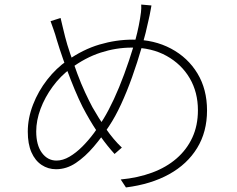

<svg xmlns="http://www.w3.org/2000/svg" viewBox="-20 -790 1040 843"><path d="M645 -766Q643 -755 641 -744Q639 -733 637 -723Q635 -713 633 -705Q621 -647 602 -581.5Q583 -516 560 -451.5Q537 -387 511.5 -332Q486 -277 460 -238Q429 -190 391.5 -146Q354 -102 313 -74.5Q272 -47 226 -47Q191 -47 162.5 -66Q134 -85 118 -121.5Q102 -158 102 -212Q102 -271 125 -330.5Q148 -390 187.5 -440.5Q227 -491 275 -524Q344 -573 417 -594.5Q490 -616 563 -616Q657 -616 731 -576.5Q805 -537 847 -467.5Q889 -398 889 -305Q889 -211 845.5 -140Q802 -69 722.5 -25Q643 19 533 33L510 -2Q585 -9 647.5 -32Q710 -55 755 -94Q800 -133 824.5 -186Q849 -239 849 -306Q849 -385 813 -446.5Q777 -508 711.5 -544.5Q646 -581 558 -581Q490 -581 422 -559Q354 -537 290 -489Q246 -457 211.5 -410Q177 -363 158 -312Q139 -261 139 -213Q139 -153 164 -119Q189 -85 228 -85Q256 -85 285 -102Q314 -119 341.5 -146.5Q369 -174 393 -206.5Q417 -239 435 -269Q457 -305 480 -354.5Q503 -404 525 -463.5Q547 -523 566 -585.5Q585 -648 595 -709Q597 -719 599 -736.5Q601 -754 600 -770ZM246 -711Q250 -694 255.5 -671Q261 -648 266 -628Q274 -596 288.5 -553.5Q303 -511 319.5 -466.5Q336 -422 354 -383.5Q372 -345 386 -319Q412 -273 445 -225Q478 -177 515 -142L483 -114Q452 -148 420.5 -192Q389 -236 358 -292Q343 -318 325.5 -356.5Q308 -395 290.5 -440Q273 -485 257 -530.5Q241 -576 229 -616Q223 -638 215 -660.5Q207 -683 202 -697Z"/></svg>

Font: Noto Sans SC ExtraLight
Style: Regular
Weight: 250
Designer: Ryoko NISHIZUKA 西塚涼子 (kana, bopomofo & ideographs); Paul D. Hunt (Latin, Greek & Cyrillic); Sandoll Communications 산돌커뮤니
Foundry: Adobe
Version: Version 2.004-H2;hotconv 1.0.118;makeotfexe 2.5.65603